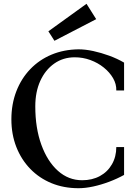

<svg xmlns="http://www.w3.org/2000/svg" viewBox="-20 -976 714 1012"><path d="M394 16Q316 16 251.5 -10.5Q187 -37 139.5 -86Q92 -135 66 -201.5Q40 -268 40 -347Q40 -427 66 -494.5Q92 -562 139.5 -611.5Q187 -661 251.5 -688Q316 -715 394 -716Q430 -716 471.5 -707Q513 -698 555.5 -682.5Q598 -667 634 -646V-499H593Q594 -533 576 -564Q558 -595 527 -620Q496 -645 456.5 -659.5Q417 -674 374 -674Q313 -674 266 -641Q219 -608 192.5 -550Q166 -492 166 -415Q166 -301 198 -213Q230 -125 285.5 -75.5Q341 -26 413 -26Q466 -26 506.5 -48Q547 -70 570 -110Q593 -150 593 -201H634V-54Q598 -34 555.5 -18Q513 -2 471.5 7Q430 16 394 16ZM267 -761 235 -811 436 -956 487 -875Z"/></svg>

Font: Wittgenstein Medium
Style: Regular
Weight: 500
Designer: Jörg Drees
Foundry: Jörg Drees
Version: Version 1.500